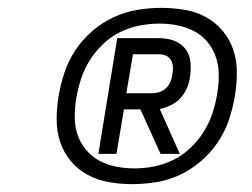

<svg xmlns="http://www.w3.org/2000/svg" viewBox="-20 -905 640 488"><path d="M388 -514 337 -627H295L276 -514H230L278 -808H385Q405 -808 422.5 -801.5Q440 -795 451 -781Q462 -767 464 -748Q466 -729 463 -710Q461 -695 455 -681Q449 -667 438.5 -655.5Q428 -644 414 -637.5Q400 -631 386 -628L437 -514ZM301 -668H367Q376 -668 385.5 -671Q395 -674 402.5 -681.5Q410 -689 413.5 -698Q417 -707 418 -716Q420 -725 419.5 -734.5Q419 -744 415 -751.5Q411 -759 403 -763Q395 -767 386 -767H318ZM316 -437Q286 -437 257 -442Q228 -447 203 -460.5Q178 -474 160 -495.5Q142 -517 133 -544Q124 -571 124 -601Q124 -631 129 -661Q134 -691 144 -721Q154 -751 172 -778Q190 -805 215 -826.5Q240 -848 269.5 -861.5Q299 -875 329.5 -880Q360 -885 390 -885Q420 -885 449.5 -880Q479 -875 503.5 -861.5Q528 -848 546 -826.5Q564 -805 573 -778Q582 -751 582 -721Q582 -691 577 -661Q572 -631 562 -601Q552 -571 534 -544Q516 -517 491 -495.5Q466 -474 437 -460.5Q408 -447 377 -442Q346 -437 316 -437ZM322 -477Q347 -477 372 -482Q397 -487 420.5 -498.5Q444 -510 464 -529Q484 -548 498 -570.5Q512 -593 520 -617.5Q528 -642 532 -666Q536 -690 536 -714Q536 -738 529 -759Q522 -780 508 -797.5Q494 -815 474 -825.5Q454 -836 431.5 -840.5Q409 -845 385 -845Q360 -845 334.5 -840Q309 -835 285.5 -823.5Q262 -812 242 -793Q222 -774 208 -751.5Q194 -729 186 -704.5Q178 -680 174 -656Q170 -632 170 -608Q170 -584 177 -563Q184 -542 198.5 -524.5Q213 -507 232.5 -496.5Q252 -486 275 -481.5Q298 -477 322 -477Z"/></svg>

Font: Iosevka Aile Oblique
Style: Regular
Weight: 400
Italic angle: -9°
Designer: Belleve Invis
Foundry: Belleve Invis
Version: Version 31.1.0; ttfautohint (v1.8.4)